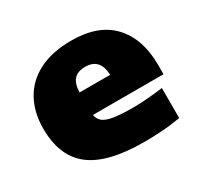

<svg xmlns="http://www.w3.org/2000/svg" viewBox="-125 -714 914 880"><g transform="rotate(-30 331.5 -274.0)"><path d="M405 11Q211 11 122 -58Q33 -127 33 -273Q33 -359.5 68.8 -423.8Q104.5 -488 174 -523.5Q243.5 -559 345 -559Q489 -559 562 -480Q635 -401 635 -265V-214H261.5Q265.5 -191 282 -177.2Q298.5 -163.5 336.2 -157.2Q374 -151 442 -151Q476.5 -151 518 -154.5Q559.5 -158 597 -163V-4Q544 5 496 8Q448 11 405 11ZM341 -423Q300.5 -423 281 -401.5Q261.5 -380 260 -334H422Q418.5 -423 341 -423Z"/></g></svg>

Font: Encode Sans Exp Black
Style: Regular
Weight: 900
Width: 7
Designer: Multiple Designers
Foundry: Impallari Type
Version: Version 3.002; ttfautohint (v1.8.3) -l 8 -r 50 -G 200 -x 14 